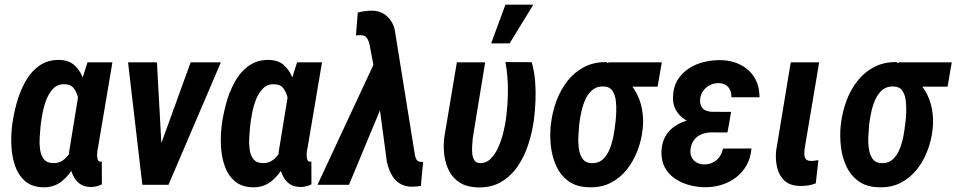

<svg xmlns="http://www.w3.org/2000/svg" viewBox="-20 -797 4124 828"><path d="M31.2 -245.6 32.2 -255.9Q37.6 -297.9 50.5 -347.4Q63.5 -397 87.2 -441.2Q110.8 -485.4 148.2 -512.7Q185.5 -540 238.8 -538.6Q275.9 -537.1 298.8 -517.6Q321.8 -498 334.7 -467.5Q347.7 -437 353 -401.4Q358.4 -365.7 358.6 -331.3Q358.9 -296.9 356.9 -271.5L354.5 -248.5Q348.1 -211.9 335.2 -167Q322.3 -122.1 300.3 -81.1Q278.3 -40 245.1 -14.2Q211.9 11.7 165.5 10.7Q116.7 9.3 87.6 -16.4Q58.6 -42 45.2 -81.3Q31.7 -120.6 29.3 -164.3Q26.9 -208 31.2 -245.6ZM155.3 -256.3 154.3 -246.1Q152.8 -228.5 151.1 -203.6Q149.4 -178.7 152.6 -153.8Q155.8 -128.9 168.2 -111.8Q180.7 -94.7 207 -93.8Q234.4 -92.3 253.7 -107.2Q272.9 -122.1 285.9 -145.3Q298.8 -168.5 306.6 -194.3Q314.5 -220.2 318.8 -241.2L322.3 -274.4Q323.2 -291.5 323 -317.6Q322.8 -343.8 317.6 -370.1Q312.5 -396.5 299.3 -414.8Q286.1 -433.1 261.2 -433.6Q231 -435.5 211.4 -416.5Q191.9 -397.5 180.4 -368.2Q168.9 -338.9 163.3 -308.3Q157.7 -277.8 155.3 -256.3ZM357.4 -528.3H464.8L403.3 -164.1Q401.9 -159.7 400.4 -149.7Q398.9 -139.6 398.7 -128.4Q398.4 -117.2 401.4 -108.9Q404.3 -100.6 412.6 -99.6Q414.1 -99.1 415.5 -99.9Q417 -100.6 418.9 -101.1L419.4 -2Q407.2 3.9 395.3 6.8Q383.3 9.8 369.6 9.3Q340.8 8.8 322.5 -5.6Q304.2 -20 294.2 -42.5Q284.2 -64.9 280.5 -90.8Q276.9 -116.7 277.8 -140.1L323.7 -421.9Z M648.9 -105.5 802.2 -528.3H932.6L706.5 0H627.4ZM656.7 -528.3 680.7 -92.8 669.4 0H593.8L532.2 -528.3Z M935.1 -245.6 936 -255.9Q941.4 -297.9 954.3 -347.4Q967.3 -397 991 -441.2Q1014.6 -485.4 1052 -512.7Q1089.4 -540 1142.6 -538.6Q1179.7 -537.1 1202.6 -517.6Q1225.6 -498 1238.5 -467.5Q1251.5 -437 1256.8 -401.4Q1262.2 -365.7 1262.5 -331.3Q1262.7 -296.9 1260.7 -271.5L1258.3 -248.5Q1252 -211.9 1239 -167Q1226.1 -122.1 1204.1 -81.1Q1182.1 -40 1148.9 -14.2Q1115.7 11.7 1069.3 10.7Q1020.5 9.3 991.5 -16.4Q962.4 -42 949 -81.3Q935.5 -120.6 933.1 -164.3Q930.7 -208 935.1 -245.6ZM1059.1 -256.3 1058.1 -246.1Q1056.6 -228.5 1054.9 -203.6Q1053.2 -178.7 1056.4 -153.8Q1059.6 -128.9 1072 -111.8Q1084.5 -94.7 1110.8 -93.8Q1138.2 -92.3 1157.5 -107.2Q1176.8 -122.1 1189.7 -145.3Q1202.6 -168.5 1210.4 -194.3Q1218.3 -220.2 1222.7 -241.2L1226.1 -274.4Q1227.1 -291.5 1226.8 -317.6Q1226.6 -343.8 1221.4 -370.1Q1216.3 -396.5 1203.1 -414.8Q1189.9 -433.1 1165 -433.6Q1134.8 -435.5 1115.2 -416.5Q1095.7 -397.5 1084.2 -368.2Q1072.8 -338.9 1067.1 -308.3Q1061.5 -277.8 1059.1 -256.3ZM1261.2 -528.3H1368.7L1307.1 -164.1Q1305.7 -159.7 1304.2 -149.7Q1302.7 -139.6 1302.5 -128.4Q1302.2 -117.2 1305.2 -108.9Q1308.1 -100.6 1316.4 -99.6Q1317.9 -99.1 1319.3 -99.9Q1320.8 -100.6 1322.8 -101.1L1323.2 -2Q1311 3.9 1299.1 6.8Q1287.1 9.8 1273.4 9.3Q1244.6 8.8 1226.3 -5.6Q1208 -20 1198 -42.5Q1188 -64.9 1184.3 -90.8Q1180.7 -116.7 1181.6 -140.1L1227.5 -421.9Z M1628.4 -344.7 1484.9 0H1349.1L1601.6 -541.5L1686.5 -538.6ZM1585 -751Q1605 -750.5 1620.8 -744.4Q1636.7 -738.3 1648.9 -727.1Q1661.1 -715.8 1669.9 -700.7Q1678.7 -685.5 1682.6 -667L1766.1 -148.4Q1767.6 -139.6 1769.3 -128.9Q1771 -118.2 1775.9 -109.4Q1780.8 -100.6 1791.5 -99.1Q1794.9 -98.6 1798.3 -98.9Q1801.8 -99.1 1804.7 -99.1L1794.9 4.9Q1784.7 6.3 1774.7 7.3Q1764.6 8.3 1754.4 8.3Q1722.7 7.3 1701.4 -7.3Q1680.2 -22 1667.5 -46.1Q1654.8 -70.3 1648.4 -98.6L1597.7 -478L1574.2 -602.1Q1572.3 -612.8 1568.4 -622.1Q1564.5 -631.3 1557.9 -637.9Q1551.3 -644.5 1539.6 -645Q1533.2 -645.5 1527.1 -645.3Q1521 -645 1515.1 -644.5L1522.9 -742.7Q1538.1 -747.1 1553.7 -749Q1569.3 -751 1585 -751Z M1950.2 -528.3H2072.3L2019 -203.1Q2018.6 -193.8 2016.8 -176.5Q2015.1 -159.2 2016.1 -140.4Q2017.1 -121.6 2024.2 -108.2Q2031.2 -94.7 2047.4 -93.8Q2076.2 -92.3 2096.4 -112.8Q2116.7 -133.3 2130.1 -164.6Q2143.6 -195.8 2150.9 -227.1Q2158.2 -258.3 2161.1 -278.3Q2169.9 -340.8 2170.4 -404.3Q2170.9 -467.8 2159.7 -529.3L2272.9 -528.8Q2284.7 -488.3 2287.8 -446.3Q2291 -404.3 2289.3 -362.1Q2287.6 -319.8 2282.2 -278.3Q2275.4 -228 2259 -176.5Q2242.7 -125 2214.1 -82Q2185.5 -39.1 2142.6 -13.2Q2099.6 12.7 2040.5 11.2Q1994.1 9.8 1964.1 -8.8Q1934.1 -27.3 1917.7 -58.1Q1901.4 -88.9 1896.2 -126.7Q1891.1 -164.6 1896 -205.1ZM2098.1 -609.9 2159.7 -776.9H2279.8L2177.7 -609.9Z M2355 -255.4 2356.4 -265.6Q2362.3 -315.4 2379.9 -362.5Q2397.5 -409.7 2427 -447.5Q2456.5 -485.4 2498.5 -507.6Q2540.5 -529.8 2595.7 -529.3Q2609.9 -519 2619.1 -506.1Q2628.4 -493.2 2639.2 -480.2Q2649.9 -467.3 2666.5 -457.5Q2700.7 -438 2720.7 -403.1Q2740.7 -368.2 2748.3 -327.6Q2755.9 -287.1 2752.4 -251L2751.5 -240.2Q2746.6 -193.4 2729.5 -148.2Q2712.4 -103 2683.8 -66.7Q2655.3 -30.3 2614.5 -9Q2573.7 12.2 2521.5 10.7Q2467.3 9.8 2432.9 -14.9Q2398.4 -39.6 2379.9 -78.9Q2361.3 -118.2 2356 -164.6Q2350.6 -210.9 2355 -255.4ZM2478.5 -266.1 2477.5 -255.9Q2476.1 -238.3 2474.4 -211.4Q2472.7 -184.6 2476.1 -157.7Q2479.5 -130.9 2492.2 -112.5Q2504.9 -94.2 2532.2 -93.3Q2561.5 -92.8 2580.1 -110.1Q2598.6 -127.4 2609.4 -154.5Q2620.1 -181.6 2625.5 -210.2Q2630.9 -238.8 2632.8 -259.8L2634.3 -270Q2636.2 -286.6 2637.5 -311.8Q2638.7 -336.9 2635.7 -362.5Q2632.8 -388.2 2620.8 -405.8Q2608.9 -423.3 2583.5 -424.3Q2554.2 -425.3 2535.2 -409.4Q2516.1 -393.6 2504.6 -368.4Q2493.2 -343.3 2487.3 -315.7Q2481.4 -288.1 2478.5 -266.1ZM2834 -528.3 2815.9 -423.3H2585.4L2603.5 -528.3Z M3019.5 -287.6 3127.9 -287.1 3117.2 -225.6 3045.4 -226.1Q3022.5 -225.1 3003.9 -217.3Q2985.4 -209.5 2973.1 -193.4Q2960.9 -177.2 2958 -153.8Q2956.1 -139.6 2959.5 -127.7Q2962.9 -115.7 2970.7 -106.9Q2978.5 -98.1 2990 -93.3Q3001.5 -88.4 3016.1 -87.9Q3037.1 -87.9 3054.2 -96.2Q3071.3 -104.5 3082.5 -120.1Q3093.8 -135.7 3097.7 -156.2L3220.7 -156.7Q3217.3 -115.7 3199.5 -84.2Q3181.6 -52.7 3153.3 -31.2Q3125 -9.8 3089.6 0.7Q3054.2 11.2 3014.6 10.3Q2980 9.3 2946.8 -0.5Q2913.6 -10.3 2887.2 -29.3Q2860.8 -48.3 2845.9 -77.1Q2831.1 -106 2832.5 -145.5Q2834.5 -184.1 2850.8 -211.2Q2867.2 -238.3 2893.8 -255.1Q2920.4 -272 2952.9 -279.8Q2985.4 -287.6 3019.5 -287.6ZM3122.1 -252 3028.3 -252.9Q3001 -253.4 2974.6 -262Q2948.2 -270.5 2926.8 -286.4Q2905.3 -302.2 2893.1 -325.7Q2880.9 -349.1 2882.3 -379.9Q2883.3 -421.4 2901.9 -451.7Q2920.4 -481.9 2950.2 -501.5Q2980 -521 3016.4 -529.8Q3052.7 -538.6 3090.3 -537.6Q3126.5 -536.6 3156.5 -525.1Q3186.5 -513.7 3209 -492.9Q3231.4 -472.2 3243.4 -443.1Q3255.4 -414.1 3255.4 -377.4H3134.3Q3134.3 -395.5 3128.2 -409.2Q3122.1 -422.9 3109.6 -430.4Q3097.2 -438 3078.1 -438.5Q3058.6 -438.5 3041.7 -430.2Q3024.9 -421.9 3013.7 -406.7Q3002.4 -391.6 2999.5 -372.1Q2998 -358.9 3000.5 -348.4Q3002.9 -337.9 3009 -330.8Q3015.1 -323.7 3025.1 -319.8Q3035.2 -315.9 3047.9 -314.9L3132.8 -314.5Z M3390.1 -528.3H3512.7L3450.2 -157.2Q3448.7 -144.5 3448.7 -132.3Q3448.7 -120.1 3454.6 -111.8Q3460.4 -103.5 3476.1 -103Q3484.4 -102.5 3492.7 -104Q3501 -105.5 3509.3 -106.4L3498 -6.3Q3482.4 0 3465.3 2.7Q3448.2 5.4 3431.2 4.9Q3387.2 4.4 3363.5 -17.6Q3339.8 -39.6 3331.5 -74.2Q3323.2 -108.9 3327.1 -147Z M3605.5 -255.4 3606.9 -265.6Q3612.8 -315.4 3630.4 -362.5Q3647.9 -409.7 3677.5 -447.5Q3707 -485.4 3749 -507.6Q3791 -529.8 3846.2 -529.3Q3860.4 -519 3869.6 -506.1Q3878.9 -493.2 3889.6 -480.2Q3900.4 -467.3 3917 -457.5Q3951.2 -438 3971.2 -403.1Q3991.2 -368.2 3998.8 -327.6Q4006.3 -287.1 4002.9 -251L4002 -240.2Q3997.1 -193.4 3980 -148.2Q3962.9 -103 3934.3 -66.7Q3905.8 -30.3 3865 -9Q3824.2 12.2 3772 10.7Q3717.8 9.8 3683.3 -14.9Q3648.9 -39.6 3630.4 -78.9Q3611.8 -118.2 3606.4 -164.6Q3601.1 -210.9 3605.5 -255.4ZM3729 -266.1 3728 -255.9Q3726.6 -238.3 3724.9 -211.4Q3723.1 -184.6 3726.6 -157.7Q3730 -130.9 3742.7 -112.5Q3755.4 -94.2 3782.7 -93.3Q3812 -92.8 3830.6 -110.1Q3849.1 -127.4 3859.9 -154.5Q3870.6 -181.6 3876 -210.2Q3881.3 -238.8 3883.3 -259.8L3884.8 -270Q3886.7 -286.6 3887.9 -311.8Q3889.2 -336.9 3886.2 -362.5Q3883.3 -388.2 3871.3 -405.8Q3859.4 -423.3 3834 -424.3Q3804.7 -425.3 3785.6 -409.4Q3766.6 -393.6 3755.1 -368.4Q3743.7 -343.3 3737.8 -315.7Q3731.9 -288.1 3729 -266.1ZM4084.5 -528.3 4066.4 -423.3H3835.9L3854 -528.3Z"/></svg>

Font: Roboto Condensed SemiBold
Style: Italic
Weight: 600
Italic angle: -12°
Designer: Christian Robertson
Foundry: Google
Version: Version 3.008; 2023